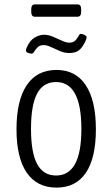

<svg xmlns="http://www.w3.org/2000/svg" viewBox="-20 -847 510 873"><path d="M237 6Q148 6 101.5 -62Q55 -130 55 -259Q55 -390 101.5 -459.5Q148 -529 237 -529Q324 -529 370 -459.5Q416 -390 416 -259Q416 -129 370.5 -61.5Q325 6 237 6ZM235 -49Q292 -49 321 -101Q350 -153 350 -261Q350 -474 235 -474Q177 -474 149 -422Q121 -370 121 -261Q121 -153 149 -101Q177 -49 235 -49ZM124 -603Q117 -603 107.5 -606.5Q98 -610 98 -617Q98 -623 101 -630Q116 -664 138 -676.5Q160 -689 180 -689Q200 -689 221 -680Q242 -671 261.5 -662Q281 -653 295 -653Q313 -653 322.5 -663Q332 -673 337 -683Q342 -693 347 -693Q355 -693 364.5 -688Q374 -683 374 -678Q374 -675 372 -668.5Q370 -662 363 -649Q352 -628 337 -617Q322 -606 294 -606Q273 -606 252 -615Q231 -624 212 -633Q193 -642 179 -642Q161 -642 151.5 -632.5Q142 -623 136 -613Q130 -603 124 -603ZM138 -771Q122 -771 122 -794V-804Q122 -827 138 -827H333Q349 -827 349 -804V-794Q349 -771 333 -771Z"/></svg>

Font: Asap Condensed Light
Style: Regular
Weight: 300
Width: 3
Designer: Pablo Cosgaya
Foundry: Omnibus-Type
Version: Version 3.001; ttfautohint (v1.8.4.7-5d5b)